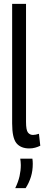

<svg xmlns="http://www.w3.org/2000/svg" viewBox="-20 -760 230 996"><path d="M115 -740V-128Q115 -85 125 -72.5Q135 -60 151 -60Q164 -60 182 -66L189 -4Q177 2 162.5 6Q148 10 132 10Q88 10 65.5 -17Q43 -44 43 -120V-740ZM59 216Q75 183 81.5 153.5Q88 124 88 96Q88 87 87 78.5Q86 70 85 63H148Q149 69 149.5 76Q150 83 150 90Q150 126 140.5 157Q131 188 113 216Z"/></svg>

Font: Georama Condensed
Style: Regular
Weight: 400
Width: 3
Designer: Jean-Baptiste Levee
Foundry: Production Type
Version: Version 1.000